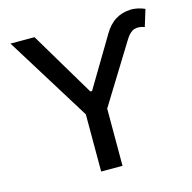

<svg xmlns="http://www.w3.org/2000/svg" viewBox="-107 -843 948 950"><g transform="rotate(-15 366.5 -368.0)"><path d="M26.4 -727.5Q57.6 -727.5 149.4 -727.5Q199.2 -644.5 346.7 -396.5Q348.6 -396.5 355.5 -396.5Q392.6 -460 505.9 -648.4Q531.2 -692.4 566.4 -713.9Q600.6 -734.4 638.7 -735.4Q641.6 -736.3 644.5 -736.3Q680.7 -736.3 715.8 -720.7Q707 -692.4 689.5 -634.8Q660.2 -645.5 637.7 -638.7Q615.2 -631.8 594.7 -599.6Q532.2 -498 405.3 -293Q405.3 -219.7 405.3 0Q377.9 0 295.9 0Q295.9 -73.2 295.9 -293Q228.5 -401.4 26.4 -727.5Z"/></g></svg>

Font: DeepSea
Style: Medium
Weight: 500
Designer: Stem
Version: Version 3.019;git-0a5106e0b